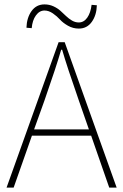

<svg xmlns="http://www.w3.org/2000/svg" viewBox="-20 -852 560 872"><path d="M182.1 -396 134.8 -264.2H383.8L337.9 -396Q284.2 -549.8 262.2 -626H257.8Q235.8 -549.8 182.1 -396ZM9.8 0 246.1 -660.2H273.9L509.8 0H476.1L394 -235.8H125L42 0ZM337.9 -722.2Q311.5 -722.2 288.8 -735.1Q266.1 -748 252.4 -763.2Q238.8 -778.3 220 -791.3Q201.2 -804.2 182.1 -804.2Q159.2 -804.2 143.1 -782Q127 -759.8 124 -724.1L100.1 -726.1Q101.6 -771.5 123.3 -801.8Q145 -832 182.1 -832Q203.6 -832 222.4 -823.5Q241.2 -814.9 254.4 -803Q267.6 -791 280 -779.1Q292.5 -767.1 307.1 -758.5Q321.8 -750 337.9 -750Q360.8 -750 376.2 -771.7Q391.6 -793.5 396 -830.1L419.9 -828.1Q418.5 -782.7 396.7 -752.4Q375 -722.2 337.9 -722.2Z"/></svg>

Font: Source Sans 3 ExtraLight
Style: Regular
Weight: 200
Designer: Paul D. Hunt
Foundry: Adobe
Version: Version 3.052;hotconv 1.1.0;makeotfexe 2.6.0